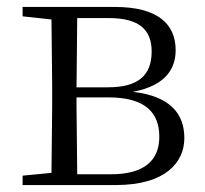

<svg xmlns="http://www.w3.org/2000/svg" viewBox="-20 -532 588 552"><path d="M127 0H313C457 0 510 -66 510 -135C510 -207 467 -256 362 -268C457 -286 485 -335 485 -388C485 -463 433 -512 311 -512H45V-485L128 -476L130 -285V-227L128 -35L45 -27V0ZM202 -480H293C381 -480 416 -446 416 -384C416 -314 376 -281 290 -281H200ZM200 -252H292C399 -252 438 -207 438 -139C438 -70 394 -31 299 -31H202L200 -227Z"/></svg>

Font: Noto Serif TC Light
Style: Regular
Weight: 300
Designer: Ryoko NISHIZUKA 西塚涼子 (kana & ideographs); Frank Grießhammer (Latin, Greek & Cyrillic); Wenlong ZHANG 张文龙 (bopomofo); San
Foundry: Adobe
Version: Version 2.001;hotconv 1.1.0;makeotfexe 2.6.0